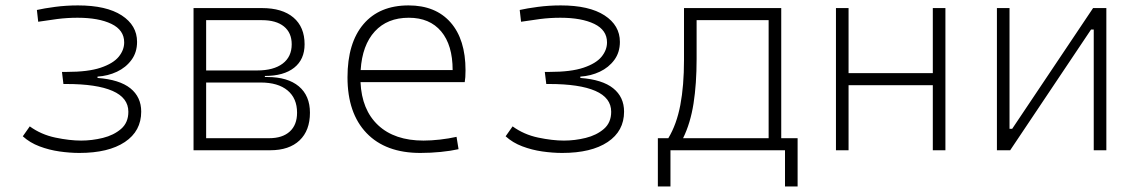

<svg xmlns="http://www.w3.org/2000/svg" viewBox="-20 -547 4142 699"><path d="M269 9.8Q234.4 9.8 196.5 4.4Q158.7 -1 123.8 -14.2Q88.9 -27.3 63 -50.8L88.4 -86.9Q129.4 -57.1 181.4 -46.1Q233.4 -35.2 275.4 -35.2Q314.9 -35.2 354.5 -44.9Q394 -54.7 420.7 -77.6Q447.3 -100.6 447.3 -140.1Q447.3 -190.9 389.6 -216.1Q332 -241.2 221.7 -241.2H210.9L205.6 -285.2H223.1Q300.8 -285.2 346.4 -300.5Q392.1 -315.9 412.1 -340.3Q432.1 -364.7 432.1 -392.6Q432.1 -437.5 385.7 -460Q339.4 -482.4 262.2 -482.4Q225.1 -482.4 188.7 -477.8Q152.3 -473.1 119.1 -467.8L114.3 -510.7Q140.1 -516.6 180.7 -522Q221.2 -527.3 263.7 -527.3Q367.2 -527.3 423.1 -491Q479 -454.6 479 -394.5Q479 -356.4 458.7 -328.9Q438.5 -301.3 405.8 -285.9Q373 -270.5 335 -268.1V-263.2Q415 -257.3 454.6 -225.6Q494.1 -193.8 494.1 -140.6Q494.1 -69.8 434.6 -30Q375 9.8 269 9.8Z M684.6 0V-517.6H933.6Q1007.8 -517.6 1048.3 -483.2Q1088.9 -448.7 1088.9 -385.7Q1088.9 -330.6 1051 -300.5Q1013.2 -270.5 944.3 -270.5V-266.6H953.1Q1027.3 -266.6 1067.9 -232.7Q1108.4 -198.7 1108.4 -136.7Q1108.4 -71.8 1070.6 -35.9Q1032.7 0 963.9 0ZM730.5 -43.9H960Q1008.3 -43.9 1034.9 -68.1Q1061.5 -92.3 1061.5 -136.7Q1061.5 -189 1026.9 -217.8Q992.2 -246.6 928.7 -246.6H730.5ZM730.5 -290.5H916Q976.1 -290.5 1009 -315.4Q1042 -340.3 1042 -385.7Q1042 -427.7 1013.7 -450.7Q985.4 -473.6 933.6 -473.6H730.5Z M1510.3 9.8Q1383.8 9.8 1314.5 -62.5Q1245.1 -134.8 1245.1 -265.6Q1245.1 -390.6 1303.2 -459Q1361.3 -527.3 1467.3 -527.3Q1565.9 -527.3 1620.4 -465.3Q1674.8 -403.3 1674.8 -291Q1674.8 -263.7 1671.9 -248H1292.5Q1296.9 -147 1356.7 -91.1Q1416.5 -35.2 1522 -35.2Q1549.3 -35.2 1581.5 -38.8Q1613.8 -42.5 1642.1 -48.8L1649.4 -3.9Q1621.6 2.4 1584.7 6.1Q1547.9 9.8 1510.3 9.8ZM1293 -292H1627.9Q1627.9 -382.8 1586.2 -432.6Q1544.4 -482.4 1468.3 -482.4Q1390.1 -482.4 1344.5 -432.6Q1298.8 -382.8 1293 -292Z M2026.9 9.8Q1992.2 9.8 1954.3 4.4Q1916.5 -1 1881.6 -14.2Q1846.7 -27.3 1820.8 -50.8L1846.2 -86.9Q1887.2 -57.1 1939.2 -46.1Q1991.2 -35.2 2033.2 -35.2Q2072.8 -35.2 2112.3 -44.9Q2151.9 -54.7 2178.5 -77.6Q2205.1 -100.6 2205.1 -140.1Q2205.1 -190.9 2147.5 -216.1Q2089.8 -241.2 1979.5 -241.2H1968.8L1963.4 -285.2H1981Q2058.6 -285.2 2104.2 -300.5Q2149.9 -315.9 2169.9 -340.3Q2189.9 -364.7 2189.9 -392.6Q2189.9 -437.5 2143.6 -460Q2097.2 -482.4 2020 -482.4Q1982.9 -482.4 1946.5 -477.8Q1910.2 -473.1 1877 -467.8L1872.1 -510.7Q1897.9 -516.6 1938.5 -522Q1979 -527.3 2021.5 -527.3Q2125 -527.3 2180.9 -491Q2236.8 -454.6 2236.8 -394.5Q2236.8 -356.4 2216.6 -328.9Q2196.3 -301.3 2163.6 -285.9Q2130.9 -270.5 2092.8 -268.1V-263.2Q2172.9 -257.3 2212.4 -225.6Q2252 -193.8 2252 -140.6Q2252 -69.8 2192.4 -30Q2132.8 9.8 2026.9 9.8Z M2375 131.8V-43.9H2413.1Q2443.4 -94.2 2456.8 -164.6Q2470.2 -234.9 2470.2 -329.1V-517.6H2824.2V-43.9H2883.8V131.8H2837.9V0H2420.9V131.8ZM2778.3 -43.9V-473.6H2516.1V-332.5Q2516.1 -241.7 2504.9 -170.2Q2493.7 -98.6 2466.8 -43.9Z M3376 0V-236.8H3069.3V0H3023.4V-517.6H3069.3V-280.8H3376V-517.6H3421.9V0Z M3609.4 0V-517.6H3655.3V-78.1H3665L3959.5 -517.6H4007.8V0H3961.9V-439.5H3952.1L3657.7 0Z"/></svg>

Font: Cascadia Mono ExtraLight
Style: Regular
Weight: 200
Monospace: yes
Designer: Aaron Bell
Foundry: Saja Typeworks
Version: Version 2404.023; ttfautohint (v1.8.4)